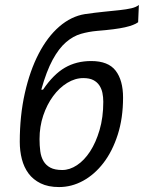

<svg xmlns="http://www.w3.org/2000/svg" viewBox="-20 -745 582 777"><path d="M154 -382Q196 -444 242.5 -471Q289 -498 349 -498Q418 -498 448 -459Q478 -420 478 -350Q478 -267 456.5 -200Q435 -133 399 -86Q363 -39 316.5 -13.5Q270 12 219 12Q175 12 144.5 -3Q114 -18 95.5 -43Q77 -68 68.5 -101Q60 -134 60 -171Q60 -277 80.5 -368Q101 -459 136.5 -527.5Q172 -596 220 -637.5Q268 -679 324 -688Q366 -694 401 -697.5Q436 -701 464 -704Q492 -707 511.5 -711.5Q531 -716 542 -725L539 -655Q523 -643 485.5 -634.5Q448 -626 373 -620Q339 -617 307.5 -608Q276 -599 247 -574Q218 -549 193 -503Q168 -457 147 -382ZM140 -182Q140 -156 143 -133Q146 -110 156 -93Q166 -76 184 -66.5Q202 -57 232 -57Q262 -57 291.5 -76.5Q321 -96 344.5 -132Q368 -168 383 -219Q398 -270 398 -333Q398 -352 394.5 -369Q391 -386 382 -399.5Q373 -413 357.5 -421Q342 -429 317 -429Q284 -429 252 -409.5Q220 -390 195 -356Q170 -322 155 -277.5Q140 -233 140 -182Z"/></svg>

Font: PT Sans
Style: Italic
Weight: 400
Italic angle: -12°
Designer: A.Korolkova, O.Umpeleva, V.Yefimov
Foundry: ParaType Ltd
Version: Version 2.003W OFL